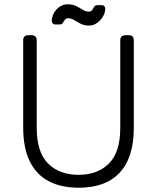

<svg xmlns="http://www.w3.org/2000/svg" viewBox="-20 -864 731 894"><path d="M346 10Q265 10 207.5 -20Q150 -50 119 -112Q88 -174 88 -271V-677Q88 -688 94 -694Q100 -700 110 -700H128Q139 -700 145 -694Q151 -688 151 -677V-268Q151 -156 203.5 -103Q256 -50 346 -50Q435 -50 487.5 -103Q540 -156 540 -268V-677Q540 -688 546.5 -694Q553 -700 563 -700H581Q591 -700 597 -694Q603 -688 603 -677V-271Q603 -174 572.5 -112Q542 -50 485 -20Q428 10 346 10ZM395 -745Q372 -745 355.5 -753.5Q339 -762 325.5 -770.5Q312 -779 298 -779Q287 -779 282 -772Q277 -765 272.5 -757.5Q268 -750 257 -750H237Q230 -750 225.5 -755Q221 -760 221 -766Q221 -780 226.5 -794Q232 -808 242.5 -819.5Q253 -831 266.5 -837.5Q280 -844 295 -844Q319 -844 335.5 -835.5Q352 -827 365.5 -818.5Q379 -810 393 -810Q405 -810 409.5 -817.5Q414 -825 418.5 -832.5Q423 -840 434 -840H454Q462 -840 466 -835Q470 -830 470 -824Q470 -810 464 -796Q458 -782 447.5 -770.5Q437 -759 423.5 -752Q410 -745 395 -745Z"/></svg>

Font: Rubik Light
Style: Regular
Weight: 300
Designer: Hubert and Fischer
Foundry: Hubert and Fischer
Version: Version 2.300;gftools[0.9.30]